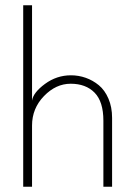

<svg xmlns="http://www.w3.org/2000/svg" viewBox="-20 -708 525 728"><path d="M249 -422.5Q278 -422.5 305 -413Q332 -403.5 354.8 -384.8Q377.5 -366 391.2 -334Q405 -302 405 -261V0H372V-250.5Q372 -322.5 338.8 -356.5Q305.5 -390.5 248 -390.5Q192 -390.5 146.8 -343.8Q101.5 -297 101.5 -232V0H68V-688H101.5V-326.5Q106 -357 150.5 -389.8Q195 -422.5 249 -422.5Z"/></svg>

Font: League Spartan ExtraLight
Style: Regular
Weight: 200
Foundry: The League of Moveable Type
Version: Version 2.002